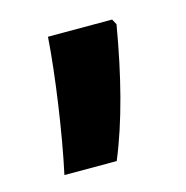

<svg xmlns="http://www.w3.org/2000/svg" viewBox="-55 -187 365 376"><g transform="rotate(-15 127.5 1.0)"><path d="M208 -123 202 -134H72C67 -60 50 58 33 136H139C169 64 191 -23 208 -123Z"/></g></svg>

Font: Noto Sans Hebrew ExtraCondensed
Style: Bold
Weight: 700
Width: 2
Designer: Monotype Design Team
Foundry: Monotype Imaging Inc.
Version: Version 2.004